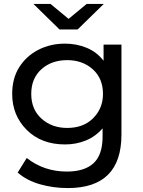

<svg xmlns="http://www.w3.org/2000/svg" viewBox="-20 -757 730 977"><path d="M325 200Q251 200 183 180.5Q115 161 70 121L116 47Q204 116 320 116Q410 116 456 73.5Q502 31 502 -62V-104Q466 -62 416.5 -42Q367 -22 311 -22Q190 -22 116 -96Q42 -170 42 -279Q42 -359 78.5 -416Q115 -473 176 -504Q237 -535 311 -535Q369 -535 420.5 -514Q472 -493 507 -448V-530H598V-72Q598 200 325 200ZM322 -106Q405 -106 454.5 -156Q504 -206 504 -279Q504 -358 452 -404.5Q400 -451 322 -451Q242 -451 190.5 -404.5Q139 -358 139 -279Q139 -200 191.5 -153Q244 -106 322 -106ZM375 -607H283L150 -737H237L329 -661L421 -737H508Z"/></svg>

Font: Argentum Novus
Style: Regular
Weight: 400
Designer: Julieta Ulanovsky
Foundry: Julieta Ulanovsky
Version: Version 7.20;July 27, 2021;FontCreator 13.0.0.2683 64-bit